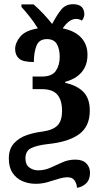

<svg xmlns="http://www.w3.org/2000/svg" viewBox="-20 -678 474 913"><path d="M346 215Q345 195 334.5 180Q324 165 302 165Q281 165 256.5 173Q232 181 205 188.5Q178 196 150 196Q116 196 87 183.5Q58 171 40 144.5Q22 118 22 76Q22 30 46.5 3.5Q71 -23 107.5 -35.5Q144 -48 180 -52Q231 -59 253 -81Q275 -103 275 -151Q275 -202 252.5 -228Q230 -254 181 -254H135V-314H179Q227 -314 245.5 -341Q264 -368 264 -408Q264 -444 250.5 -468Q237 -492 203 -492Q166 -492 153.5 -460.5Q141 -429 141 -383Q89 -383 70.5 -399.5Q52 -416 52 -445Q52 -474 76 -503.5Q100 -533 160 -543Q142 -573 119 -601.5Q96 -630 82 -645V-657H140Q165 -635 187.5 -611Q210 -587 228 -564Q246 -599 268 -628.5Q290 -658 327 -658Q381 -658 381 -609Q381 -604 378 -595Q375 -586 369 -580Q358 -588 341 -588Q309 -588 278 -543Q335 -532 365.5 -499.5Q396 -467 396 -418Q396 -367 368 -334.5Q340 -302 290 -289V-284Q346 -272 376.5 -241Q407 -210 407 -152Q407 -77 356.5 -40Q306 -3 208 7Q155 13 128 26.5Q101 40 101 75Q101 105 119.5 118.5Q138 132 161 132Q193 132 221 119Q249 106 277.5 93.5Q306 81 338 81Q373 81 390.5 99Q408 117 408 143Q408 177 389 194.5Q370 212 346 215Z"/></svg>

Font: Noto Serif ExtraCondensed
Style: Bold
Weight: 700
Width: 2
Designer: Monotype Design Team
Foundry: Monotype Imaging Inc.
Version: Version 2.014; ttfautohint (v1.8.4.7-5d5b)